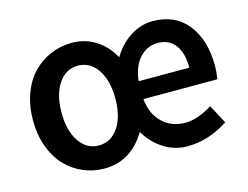

<svg xmlns="http://www.w3.org/2000/svg" viewBox="-77 -626 984 761"><g transform="rotate(-15 415.0 -245.5)"><path d="M266.1 12.2Q220.2 12.2 179.4 -5.4Q138.7 -22.9 107.9 -55.2Q77.1 -87.4 59.1 -136.5Q41 -185.5 41 -245.1Q41 -305.2 59.3 -354.5Q77.6 -403.8 108.9 -435.8Q140.1 -467.8 181.2 -485.4Q222.2 -502.9 268.1 -502.9Q321.8 -502.9 365.2 -475.8Q408.7 -448.7 436 -398.9Q465.3 -447.8 508.5 -475.3Q551.8 -502.9 600.1 -502.9Q692.4 -502.9 743.2 -438.5Q793.9 -374 793.9 -268.1Q793.9 -244.1 789.1 -213.9H485.8Q491.7 -151.4 529.3 -115.7Q566.9 -80.1 622.1 -80.1Q673.8 -80.1 733.9 -118.2L774.9 -41Q693.8 12.2 606 12.2Q555.7 12.2 511.2 -15.4Q466.8 -43 438 -91.8Q376.5 12.2 266.1 12.2ZM268.1 -82Q318.4 -82 348.6 -126.7Q378.9 -171.4 378.9 -245.1Q378.9 -319.3 348.6 -364.3Q318.4 -409.2 268.1 -409.2Q218.8 -409.2 188.5 -364.3Q158.2 -319.3 158.2 -245.1Q158.2 -171.4 188.5 -126.7Q218.8 -82 268.1 -82ZM485.8 -287.1H693.8Q693.8 -347.2 668.9 -380.6Q644 -414.1 597.2 -414.1Q553.2 -414.1 522.7 -380.4Q492.2 -346.7 485.8 -287.1Z"/></g></svg>

Font: Toshiba Sans Medium
Style: Regular
Weight: 500
Designer: Paul D. Hunt
Foundry: Toshiba Corporation
Version: Version 2.020;PS 2.0;hotconv 1.0.86;makeotf.lib2.5.63406